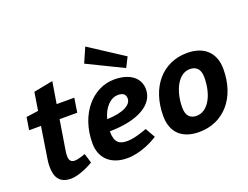

<svg xmlns="http://www.w3.org/2000/svg" viewBox="-125 -1100 1767 1369"><g transform="rotate(-20 758.0 -415.5)"><path d="M205 10C264 10 349 -33 376 -50L354 -122C354 -122 302 -102 273 -102C244 -102 231 -119 231 -151C231 -165 232 -178 236 -200L271 -417H405L422 -525H288L315 -690L169 -662L147 -525L55 -512L40 -417H130L93 -181C89 -159 88 -139 88 -121C88 -35 124 10 205 10Z M923 -407C923 -494 851 -550 733 -550C569 -550 432 -396 432 -175C432 -58 511 10 631 10C737 10 837 -47 866 -67L824 -141C802 -134 731 -105 672 -105C613 -105 578 -126 578 -213C798 -215 923 -294 923 -407ZM778 -389C778 -344 717 -304 590 -301C610 -380 661 -437 721 -437C759 -437 778 -421 778 -389ZM842 -597 880 -672 620 -841 571 -729Z M1177 10C1362 10 1491 -134 1491 -354C1491 -475 1418 -550 1285 -550C1100 -550 973 -405 973 -185C973 -60 1047 10 1177 10ZM1343 -345C1343 -210 1285 -105 1198 -105C1148 -105 1121 -135 1121 -195C1121 -322 1177 -435 1264 -435C1314 -435 1343 -407 1343 -345Z"/></g></svg>

Font: Bitter
Style: Bold Italic
Weight: 700
Designer: Sol Matas
Foundry: Sol Matas
Version: Version 1.002